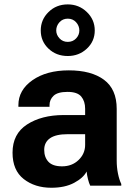

<svg xmlns="http://www.w3.org/2000/svg" viewBox="-20 -853 622 882"><path d="M37.6 -151.6Q37.6 -70.8 88.9 -30.6Q140.1 9.5 215.6 9.5Q278.6 9.5 320.9 -13.3Q363.3 -36.1 377.9 -65.2Q379.6 -47.9 384.3 -29.5Q388.9 -11.2 394.5 0H537.1V-7.8Q527.6 -27.6 521.9 -55.9Q516.1 -84.2 516.1 -115.5V-352.8Q516.1 -443.4 457.6 -486.6Q399.2 -529.8 296.1 -529.8Q193.6 -529.8 129 -484.5Q64.5 -439.2 64.5 -369.9V-362.3H207.5V-369.9Q207.5 -395.5 226.3 -413.2Q245.1 -430.9 290.3 -430.9Q335.4 -430.9 353.3 -409.4Q371.1 -387.9 371.1 -353.5V-324.5H271.5Q170.7 -324.2 104.1 -281.1Q37.6 -238 37.6 -151.6ZM183.1 -164.6Q183.1 -199.2 209.7 -217.9Q236.3 -236.6 291.5 -236.6H371.1V-187.5Q371.1 -147 340.9 -117.9Q310.8 -88.9 264.9 -88.9Q222.2 -88.9 202.6 -109.7Q183.1 -130.6 183.1 -164.6ZM167.2 -713.1Q167.2 -663.3 202.9 -629.5Q238.5 -595.7 291.3 -595.7Q342.8 -595.7 379 -629.5Q415.3 -663.3 415.3 -713.1Q415.3 -762.7 379 -797.7Q342.8 -832.8 291.3 -832.8Q238.5 -832.8 202.9 -797.7Q167.2 -762.7 167.2 -713.1ZM238.3 -713.1Q238.3 -734.4 253.2 -750.9Q268.1 -767.3 291.3 -767.3Q314.5 -767.3 329.5 -750.9Q344.5 -734.4 344.5 -713.1Q344.5 -692.1 329.5 -676.4Q314.5 -660.6 291.3 -660.6Q268.1 -660.6 253.2 -676.9Q238.3 -693.1 238.3 -713.1Z"/></svg>

Font: Roboto Flex
Style: Regular
Weight: 400
Designer: Berlow after Robertson
Foundry: Google
Version: Version 3.200;gftools[0.9.32]